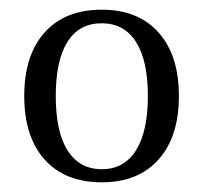

<svg xmlns="http://www.w3.org/2000/svg" viewBox="-20 -734 420 396"><path d="M30 -536Q30 -620 72 -667Q114 -714 190 -714Q265 -714 307 -667Q349 -620 349 -536Q349 -452 307 -405Q265 -358 190 -358Q114 -358 72 -405Q30 -452 30 -536ZM285 -536Q285 -609 260.5 -647.5Q236 -686 190 -686Q143 -686 119 -647.5Q95 -609 95 -536Q95 -462 119.5 -423.5Q144 -385 190 -385Q236 -385 260.5 -424Q285 -463 285 -536Z"/></svg>

Font: Arima Madurai
Style: Regular
Weight: 400
Designer: Joana Correia and Natanael Gama
Foundry: NDISCOVER
Version: Version 1.019